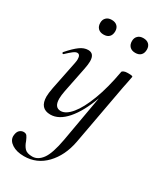

<svg xmlns="http://www.w3.org/2000/svg" viewBox="-217 -682 888 1045"><g transform="rotate(30 226.5 -160.0)"><path d="M119 281Q72 281 43 262Q14 243 14 215Q14 208 15 205Q18 185 29 176Q40 167 53 167Q67 167 73.5 175.5Q80 184 88 203Q97 230 111.5 245Q126 260 159 260Q194 260 220.5 224Q247 188 264 94L315 -196Q279 -97 231 -42Q183 13 130 13Q63 13 63 -63Q63 -82 70 -119L106 -297Q109 -312 109 -322Q109 -352 90 -352Q80 -352 65.5 -341Q51 -330 29 -309Q27 -307 25 -307Q22 -307 20 -310.5Q18 -314 21 -317Q56 -357 82 -376Q108 -395 134 -395Q173 -395 173 -346Q173 -327 167 -297L135 -138Q129 -108 129 -87Q129 -32 169 -32Q201 -32 235 -73Q269 -114 299 -193Q329 -272 348 -379V-380Q349 -386 358.5 -390Q368 -394 383 -394Q402 -394 408 -392.5Q414 -391 414 -388Q413 -383 411 -372Q409 -361 406 -346L399 -312L329 70Q311 164 255 222.5Q199 281 119 281ZM129 -589Q141 -601 163 -601Q185 -601 197.5 -589Q210 -577 210 -556Q210 -534 198 -521.5Q186 -509 163 -509Q141 -509 128.5 -521.5Q116 -534 116 -556Q116 -577 129 -589ZM328 -589Q340 -601 362 -601Q384 -601 396.5 -589Q409 -577 409 -556Q409 -534 397 -521.5Q385 -509 362 -509Q340 -509 327.5 -521.5Q315 -534 315 -556Q315 -577 328 -589Z"/></g></svg>

Font: CormorantInfant-MediumItalic
Style: Italic
Weight: 500
Italic angle: -10°
Designer: Christian Thalmann (Catharsis Fonts)
Foundry: Catharsis Fonts
Version: Version 3.303